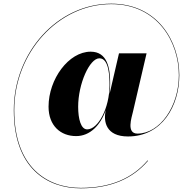

<svg xmlns="http://www.w3.org/2000/svg" viewBox="-20 -810 1050 1044"><path d="M555 -210C541 -148 557 -68 676 -68C862 -68 955 -236 955 -401C955 -584 838 -790 585 -790C292 -790 55 -524 55 -211C55 104 236 214 419 214C582 214 701 162 785 64L782.5 62.5C699.5 159.5 581 211.5 419 211.5C238.5 211.5 57.5 101.5 57.5 -211C57.5 -522.5 295.5 -787.5 585 -787.5C836.5 -787.5 952.5 -582 952.5 -401C952.5 -228.5 847.5 -83.5 727.5 -83.5C665.5 -83.5 696 -171.5 703 -202.5L777 -520H627L575.5 -298C578 -317.5 579 -337.5 579 -357.5C579 -439.5 564 -529 473 -529C353.5 -529 244 -380 244 -230C244 -126 310 -70 394 -70C469.5 -70 526 -128.5 555.5 -212ZM575.5 -346.5C575.5 -223 514 -106.5 454 -106.5C420 -106.5 405 -163 405 -229.5C405 -354 467 -493 520.5 -493C574.5 -493 575.5 -388.5 575.5 -346.5Z"/></svg>

Font: Bodoni* 72pt
Style: Bold Italic
Weight: 700
Italic angle: -13°
Version: Version 2.3